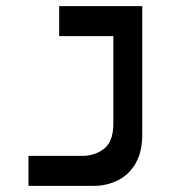

<svg xmlns="http://www.w3.org/2000/svg" viewBox="-20 -606 626 626"><path d="M72.8 0V-97.7H248.5Q289.1 -97.7 319.3 -121.1Q349.6 -144.5 349.6 -203.6V-488.3H172.9V-585.9H443.8V-168Q443.8 -110.8 422.4 -73.7Q400.9 -36.6 364.7 -18.3Q328.6 0 285.2 0Z"/></svg>

Font: CaskaydiaCove NFP
Style: Regular
Weight: 400
Designer: Aaron Bell
Foundry: Saja Typeworks
Version: Version 2111.001; VTT 6.35;Nerd Fonts 3.1.1